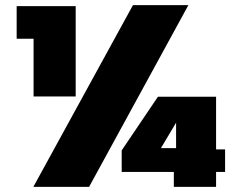

<svg xmlns="http://www.w3.org/2000/svg" viewBox="-20 -728 919 748"><path d="M44.9 -577.1V-704.1H274.9V-352.1H110.8V-577.1ZM109.9 0 498 -708H713.9L327.1 0ZM454.1 -58.1V-142.1L595.2 -351.1H821.8V-146H856.9V-58.1H821.8V0H657.2V-58.1ZM606.9 -150.9H666V-250Z"/></svg>

Font: Poppins Black
Style: Regular
Weight: 900
Designer: Ninad Kale (Devanagari), Jonny Pinhorn (Latin)
Foundry: Indian Type Foundry
Version: 4.004